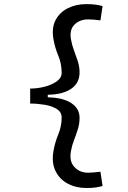

<svg xmlns="http://www.w3.org/2000/svg" viewBox="-20 -814 626 938"><path d="M401.9 104.5Q351.1 104.5 310.8 83Q270.5 61.5 251 21Q231.4 -19.5 241.2 -76.2Q248.5 -118.2 264.9 -157.7Q281.2 -197.3 281.2 -240.2Q281.2 -266.6 257.3 -281.5Q233.4 -296.4 198 -302.2Q162.6 -308.1 127.4 -308.1V-381.3Q161.6 -381.3 197 -390.1Q232.4 -398.9 256.8 -416.3Q281.2 -433.6 281.2 -458Q281.2 -502.9 264.9 -541.7Q248.5 -580.6 241.2 -622.1Q231.4 -676.8 251.2 -715.1Q271 -753.4 311 -773.7Q351.1 -793.9 401.9 -793.9Q429.2 -793.9 447.5 -791.3Q465.8 -788.6 481 -784.2L470.7 -714.4Q454.1 -716.8 438.7 -718Q423.3 -719.2 410.6 -719.2Q369.6 -719.2 344 -693.8Q318.4 -668.5 326.7 -622.1Q331.5 -593.8 341.6 -567.4Q351.6 -541 360.1 -514.6Q368.7 -488.3 368.7 -460Q368.7 -408.2 327.6 -380.1Q286.6 -352.1 213.4 -351.1V-338.4Q286.6 -337.4 327.6 -310.8Q368.7 -284.2 368.7 -238.3Q368.7 -209 360.1 -182.1Q351.6 -155.3 341.6 -129.4Q331.5 -103.5 326.7 -76.2Q317.4 -25.9 343.5 2Q369.6 29.8 410.6 29.8Q423.3 29.8 438.7 28.3Q454.1 26.9 470.7 24.9L481 94.7Q465.8 99.1 447.5 101.8Q429.2 104.5 401.9 104.5Z"/></svg>

Font: Cascadia Code NF SemiLight
Style: Regular
Weight: 350
Monospace: yes
Designer: Aaron Bell
Foundry: Saja Typeworks
Version: Version 2404.023; ttfautohint (v1.8.4)